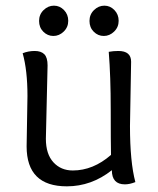

<svg xmlns="http://www.w3.org/2000/svg" viewBox="-20 -648 558 678"><path d="M443 -430 439 -203Q439 -76 458 -5Q438 3 421 3Q375 3 375 -47Q303 10 216 10Q74 10 74 -131L77 -309Q77 -400 60 -460Q80 -468 102.5 -468Q125 -468 136.5 -456.5Q148 -445 148 -417Q148 -417 142 -158Q142 -104 168.5 -75Q195 -46 237 -46Q309 -46 372 -101Q371 -144 371 -261Q371 -378 364 -465Q380 -468 398 -468Q443 -468 443 -430ZM399 -574.5Q399 -552 383 -536.5Q367 -521 346.5 -521Q326 -521 311 -536Q296 -551 296 -574Q296 -597 312 -612.5Q328 -628 348.5 -628Q369 -628 384 -612.5Q399 -597 399 -574.5ZM221 -574.5Q221 -552 205 -536.5Q189 -521 168.5 -521Q148 -521 133 -536Q118 -551 118 -574Q118 -597 134 -612.5Q150 -628 170.5 -628Q191 -628 206 -612.5Q221 -597 221 -574.5Z"/></svg>

Font: Overlock Mod
Style: Regular
Weight: 400
Designer: Dario Muhafara
Foundry: Dario Manuel Muhafara
Version: Version 1.001